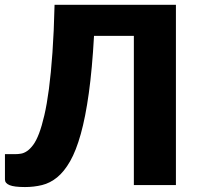

<svg xmlns="http://www.w3.org/2000/svg" viewBox="-21 -748 802 776"><path d="M690 0H520V-603H359Q351.5 -469 338 -371.8Q324.5 -274.5 305.5 -206.5Q286.5 -138.5 262.5 -96.5Q238.5 -54.5 210 -31.2Q181.5 -8 148.8 0Q116 8 80 8Q36 8 17.5 0.2Q-1 -7.5 -1 -22.5V-125H41Q52 -125 64 -127Q76 -129 88.5 -137.5Q101 -146 113.2 -162.5Q125.5 -179 136.8 -208.5Q148 -238 158.2 -282Q168.5 -326 176.8 -388.8Q185 -451.5 191 -535.5Q197 -619.5 199.5 -728.5H690Z"/></svg>

Font: Lato ExtraBold
Style: Regular
Weight: 800
Designer: Lukasz Dziedzic with Adam Twardoch and Botio Nikoltchev
Foundry: tyPoland Lukasz Dziedzic
Version: Version 2.015; 2015-08-06; http://www.latofonts.com/